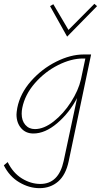

<svg xmlns="http://www.w3.org/2000/svg" viewBox="-57 -692 533 1001"><path d="M293 -501 204 -660 221 -670 300 -536 435 -672 449 -660ZM379 -408H418L301 149Q286 220 246 254.5Q206 289 149 289Q95 289 43.5 258.5Q-8 228 -37 170L-17 153Q11 210 57.5 238.5Q104 267 153 267Q249 267 275 147L345 -181Q304 -103 241 -49.5Q178 4 117 4Q77 4 53 -24Q29 -52 29 -95Q29 -105 33 -129Q48 -205 104.5 -269Q161 -333 236 -370.5Q311 -408 379 -408ZM365 -278 388 -387H376Q314 -387 245.5 -352.5Q177 -318 125 -258.5Q73 -199 59 -129Q56 -114 56 -99Q56 -63 75 -41Q94 -19 125 -19Q172 -19 223 -59Q274 -99 313 -160Q352 -221 365 -278Z"/></svg>

Font: Ysabeau Infant Extralight
Style: Italic
Weight: 200
Italic angle: -12°
Designer: Christian Thalmann (Catharsis Fonts)
Version: Version 0.003